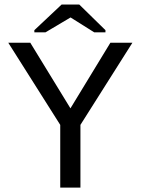

<svg xmlns="http://www.w3.org/2000/svg" viewBox="-20 -853 640 873"><path d="M345.7 -285.2V0H253.9V-285.2L17.6 -658.7H117.7L300.3 -360.4L481.9 -658.7H582ZM459.5 -715.8V-706.1H408.2L301.3 -773.4H300.3L187 -706.1H136.2V-715.8L260.3 -832.5H340.3Z"/></svg>

Font: Cousine
Style: Regular
Weight: 400
Monospace: yes
Designer: Steve Matteson
Foundry: Ascender Corporation
Version: Version 1.20